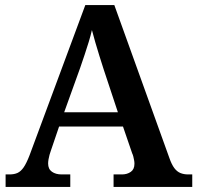

<svg xmlns="http://www.w3.org/2000/svg" viewBox="-20 -734 775 754"><path d="M2 0V-49H17Q36 -49 49 -55Q62 -61 73 -77Q84 -93 96 -124L315 -714H429L645 -114Q654 -88 664.5 -74Q675 -60 688.5 -54.5Q702 -49 719 -49H735V0H426V-49H459Q479 -49 493.5 -59Q508 -69 508 -91Q508 -98 506.5 -105.5Q505 -113 503.5 -119.5Q502 -126 499 -132L463 -237H212L180 -143Q177 -135 174.5 -126Q172 -117 170.5 -108Q169 -99 169 -92Q169 -70 184 -59.5Q199 -49 222 -49H256V0ZM232 -293H443L387 -462Q379 -487 370.5 -514Q362 -541 354.5 -567Q347 -593 341 -616Q336 -594 328.5 -569.5Q321 -545 312.5 -519.5Q304 -494 295 -468Z"/></svg>

Font: Noto Serif Gujarati SemiBold
Style: Regular
Weight: 600
Version: Version 2.102